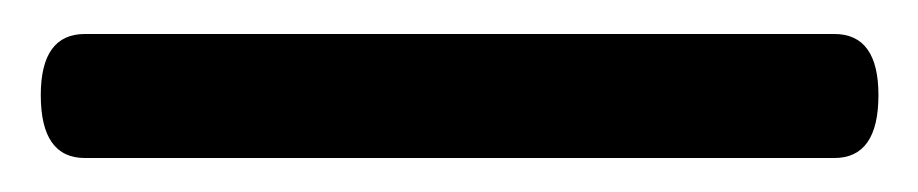

<svg xmlns="http://www.w3.org/2000/svg" viewBox="-20 -866 540 113"><path d="M471 -773Q497 -773 497 -810Q497 -846 471 -846H30Q4 -846 4 -810Q4 -773 30 -773Z"/></svg>

Font: LXGW WenKai Mono Medium
Style: Regular
Weight: 500
Monospace: yes
Designer: LXGW / Fontworks Inc.
Foundry: LXGW / Fontworks Inc.
Version: Version 1.520; June 14, 2025